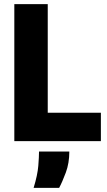

<svg xmlns="http://www.w3.org/2000/svg" viewBox="-20 -680 514 925"><path d="M49 0V-660H210V0ZM77 0V-137H466V0ZM142 225Q161 163 164.5 119Q168 75 168 50H314Q314 106 297 151.5Q280 197 265 225Z"/></svg>

Font: Bricolage Grotesque 72pt ExtraBold
Style: Regular
Weight: 800
Designer: Mathieu Triay
Foundry: Atelier Triay
Version: Version 1.001;gftools[0.9.33.dev8+g029e19f]